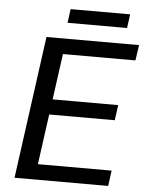

<svg xmlns="http://www.w3.org/2000/svg" viewBox="-56 -868 696 913"><g transform="rotate(5 291.5 -411.0)"><path d="M48 0H495L505 -74H153L186 -314H499L509 -387H196L226 -606H572L583 -680H141ZM235 -756H519L528 -822H244Z"/></g></svg>

Font: Ronzino Oblique
Style: Italic
Weight: 400
Italic angle: -8°
Designer: Nunzio Mazzaferro
Foundry: Collletttivo
Version: Version 1.000;Glyphs 3.3 (3337)